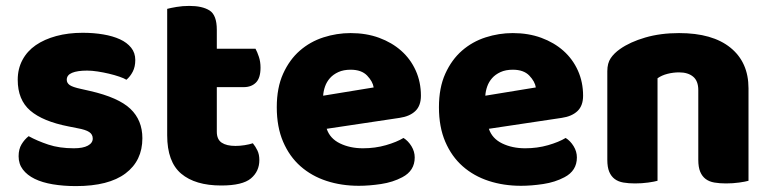

<svg xmlns="http://www.w3.org/2000/svg" viewBox="-20 -613 2607 650"><path d="M462 -145Q462 -69 405 -26Q348 17 237 17Q195 17 159 11Q123 5 97.5 -7.5Q72 -20 57.5 -39Q43 -58 43 -84Q43 -108 53 -124.5Q63 -141 77 -152Q106 -136 143.5 -123.5Q181 -111 230 -111Q261 -111 277.5 -120Q294 -129 294 -144Q294 -158 282 -166Q270 -174 242 -179L212 -185Q125 -202 82.5 -238.5Q40 -275 40 -343Q40 -380 56 -410Q72 -440 101 -460Q130 -480 170.5 -491Q211 -502 260 -502Q297 -502 329.5 -496.5Q362 -491 386 -480Q410 -469 424 -451.5Q438 -434 438 -410Q438 -387 429.5 -370.5Q421 -354 408 -343Q400 -348 384 -353.5Q368 -359 349 -363.5Q330 -368 310.5 -371Q291 -374 275 -374Q242 -374 224 -366.5Q206 -359 206 -343Q206 -332 216 -325Q226 -318 254 -312L285 -305Q381 -283 421.5 -244.5Q462 -206 462 -145Z M714 -167Q714 -141 730.5 -130Q747 -119 777 -119Q792 -119 808 -121.5Q824 -124 836 -128Q845 -117 851.5 -103.5Q858 -90 858 -71Q858 -33 829.5 -9Q801 15 729 15Q641 15 593.5 -25Q546 -65 546 -155V-583Q557 -586 577.5 -589.5Q598 -593 621 -593Q665 -593 689.5 -577.5Q714 -562 714 -512V-448H845Q851 -437 856.5 -420.5Q862 -404 862 -384Q862 -349 846.5 -333.5Q831 -318 805 -318H714Z M1195 16Q1136 16 1085.5 -0.5Q1035 -17 997.5 -50Q960 -83 938.5 -133Q917 -183 917 -250Q917 -316 938.5 -363.5Q960 -411 995 -441.5Q1030 -472 1075 -486.5Q1120 -501 1167 -501Q1220 -501 1263.5 -485Q1307 -469 1338.5 -441Q1370 -413 1387.5 -374Q1405 -335 1405 -289Q1405 -255 1386 -237Q1367 -219 1333 -214L1086 -177Q1097 -144 1131 -127.5Q1165 -111 1209 -111Q1250 -111 1286.5 -121.5Q1323 -132 1346 -146Q1362 -136 1373 -118Q1384 -100 1384 -80Q1384 -35 1342 -13Q1310 4 1270 10Q1230 16 1195 16ZM1167 -377Q1143 -377 1125.5 -369Q1108 -361 1097 -348.5Q1086 -336 1080.5 -320.5Q1075 -305 1074 -289L1245 -317Q1242 -337 1223 -357Q1204 -377 1167 -377Z M1744 16Q1685 16 1634.5 -0.5Q1584 -17 1546.5 -50Q1509 -83 1487.5 -133Q1466 -183 1466 -250Q1466 -316 1487.5 -363.5Q1509 -411 1544 -441.5Q1579 -472 1624 -486.5Q1669 -501 1716 -501Q1769 -501 1812.5 -485Q1856 -469 1887.5 -441Q1919 -413 1936.5 -374Q1954 -335 1954 -289Q1954 -255 1935 -237Q1916 -219 1882 -214L1635 -177Q1646 -144 1680 -127.5Q1714 -111 1758 -111Q1799 -111 1835.5 -121.5Q1872 -132 1895 -146Q1911 -136 1922 -118Q1933 -100 1933 -80Q1933 -35 1891 -13Q1859 4 1819 10Q1779 16 1744 16ZM1716 -377Q1692 -377 1674.5 -369Q1657 -361 1646 -348.5Q1635 -336 1629.5 -320.5Q1624 -305 1623 -289L1794 -317Q1791 -337 1772 -357Q1753 -377 1716 -377Z M2344 -308Q2344 -339 2326.5 -353.5Q2309 -368 2279 -368Q2259 -368 2239.5 -363Q2220 -358 2206 -348V-1Q2196 2 2174.5 5Q2153 8 2130 8Q2108 8 2090.5 5Q2073 2 2061 -7Q2049 -16 2042.5 -31.5Q2036 -47 2036 -72V-372Q2036 -399 2047.5 -416Q2059 -433 2079 -447Q2113 -471 2164.5 -486Q2216 -501 2279 -501Q2392 -501 2453 -451.5Q2514 -402 2514 -314V-1Q2504 2 2482.5 5Q2461 8 2438 8Q2416 8 2398.5 5Q2381 2 2369 -7Q2357 -16 2350.5 -31.5Q2344 -47 2344 -72Z"/></svg>

Font: Baloo Thambi
Style: Regular
Weight: 400
Designer: Aadarsh Rajan and Ek Type
Foundry: Ek Type
Version: Version 1.443;PS 1.000;hotconv 16.6.51;makeotf.lib2.5.65220;